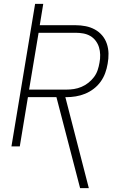

<svg xmlns="http://www.w3.org/2000/svg" viewBox="-20 -755 640 990"><path d="M393 215 271 -254H124L82 0H39L161 -735H203L185 -625H370Q396 -625 421.5 -620Q447 -615 469 -603Q491 -591 507 -572Q523 -553 531 -529Q539 -505 539.5 -479Q540 -453 535 -426Q531 -402 522.5 -378.5Q514 -355 499 -334Q484 -313 463 -297Q442 -281 418.5 -271.5Q395 -262 370.5 -258Q346 -254 322 -254H317L438 215ZM130 -293H322Q342 -293 361.5 -296Q381 -299 400 -307Q419 -315 435.5 -328Q452 -341 464.5 -357.5Q477 -374 483.5 -393.5Q490 -413 493 -432Q497 -452 496.5 -472.5Q496 -493 490.5 -511Q485 -529 473.5 -544.5Q462 -560 445.5 -569.5Q429 -579 409.5 -582.5Q390 -586 370 -586H179Z"/></svg>

Font: Iosevka SS04 XLt Ex
Style: Italic
Weight: 200
Width: 7
Italic angle: -9°
Monospace: yes
Designer: Belleve Invis
Foundry: Belleve Invis
Version: Version 19.0.0; ttfautohint (v1.8.4)